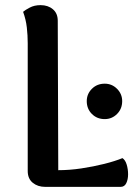

<svg xmlns="http://www.w3.org/2000/svg" viewBox="-20 -728 538 748"><path d="M205 -647 207 -65Q251 -65 297.5 -72Q344 -79 386 -89.5Q428 -100 457 -112Q468 -105 473.5 -87Q479 -69 479 -49Q479 -29 472 -14.5Q465 0 450 0H156Q127 0 107.5 -16Q88 -32 88 -62V-560Q88 -590 84.5 -621Q81 -652 70 -682Q78 -689 96 -698.5Q114 -708 138 -708Q167 -708 186 -692Q205 -676 205 -647ZM388 -264Q358 -264 338 -284Q318 -304 318 -334Q318 -362 338 -382Q358 -402 388 -402Q416 -402 436 -382Q456 -362 456 -334Q456 -304 436 -284Q416 -264 388 -264Z"/></svg>

Font: Arima SemiBold
Style: Regular
Weight: 600
Designer: Joana Correia and Natanael Gama
Foundry: NDISCOVER
Version: Version 1.101;gftools[0.9.23]